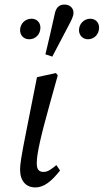

<svg xmlns="http://www.w3.org/2000/svg" viewBox="-20 -808 454 841"><path d="M135 13C172 13 205 -13 243 -61L227 -85C205 -67 190 -55 171 -55C150 -55 141 -66 141 -93C141 -134 158 -209 199 -356L233 -478L225 -488L142 -470L97 -243C71 -113 68 -86 68 -65C68 -15 94 13 135 13ZM108 -636C136 -636 157 -658 157 -687C157 -710 141 -726 118 -726C90 -726 68 -704 68 -676C68 -653 84 -636 108 -636ZM209 -560C233 -606 257 -651 281 -697C293 -720 302 -737 302 -752C302 -770 289 -788 262 -788C237 -788 225 -772 220 -748C207 -688 193 -629 179 -570L209 -560ZM365 -636C393 -636 414 -658 414 -687C414 -710 398 -726 375 -726C348 -726 326 -703 326 -676C326 -653 343 -636 365 -636Z"/></svg>

Font: Source Serif 4 Variable
Style: Italic
Weight: 400
Italic angle: -12°
Designer: Frank Grießhammer
Foundry: Adobe Systems Incorporated
Version: Version 4.004;hotconv 1.0.116;makeotfexe 2.5.65601